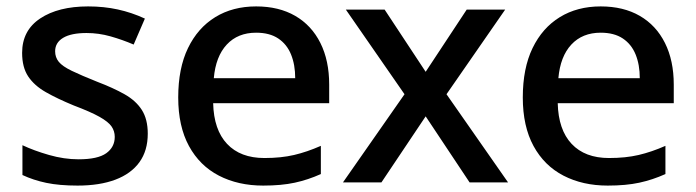

<svg xmlns="http://www.w3.org/2000/svg" viewBox="-20 -569 2171 599"><path d="M441 -152Q441 -99 415 -63Q389 -27 340 -8.5Q291 10 222 10Q165 10 124.5 1.5Q84 -7 50 -23V-116Q86 -99 133 -85.5Q180 -72 225 -72Q285 -72 311.5 -91Q338 -110 338 -142Q338 -160 328 -174.5Q318 -189 290.5 -204.5Q263 -220 210 -240Q159 -261 123 -281.5Q87 -302 68 -330.5Q49 -359 49 -404Q49 -474 105.5 -511.5Q162 -549 255 -549Q304 -549 347.5 -539.5Q391 -530 432 -511L397 -430Q362 -445 325 -455.5Q288 -466 250 -466Q202 -466 177 -451Q152 -436 152 -409Q152 -390 163.5 -376Q175 -362 204 -348Q233 -334 283 -314Q333 -295 368.5 -275Q404 -255 422.5 -226Q441 -197 441 -152Z M779 -549Q850 -549 901 -519.5Q952 -490 979.5 -435Q1007 -380 1007 -305V-247H645Q647 -164 688.5 -120Q730 -76 805 -76Q857 -76 897.5 -85.5Q938 -95 981 -114V-26Q941 -8 899.5 1Q858 10 801 10Q723 10 663 -21Q603 -52 569.5 -113.5Q536 -175 536 -265Q536 -356 566.5 -419Q597 -482 651.5 -515.5Q706 -549 779 -549ZM779 -467Q722 -467 687.5 -430Q653 -393 647 -325H901Q901 -367 888 -399Q875 -431 848 -449Q821 -467 779 -467Z M1242 -275 1059 -539H1180L1308 -345L1436 -539H1556L1373 -275L1565 0H1445L1308 -206L1170 0H1050Z M1854 -549Q1925 -549 1976 -519.5Q2027 -490 2054.5 -435Q2082 -380 2082 -305V-247H1720Q1722 -164 1763.5 -120Q1805 -76 1880 -76Q1932 -76 1972.5 -85.5Q2013 -95 2056 -114V-26Q2016 -8 1974.5 1Q1933 10 1876 10Q1798 10 1738 -21Q1678 -52 1644.5 -113.5Q1611 -175 1611 -265Q1611 -356 1641.5 -419Q1672 -482 1726.5 -515.5Q1781 -549 1854 -549ZM1854 -467Q1797 -467 1762.5 -430Q1728 -393 1722 -325H1976Q1976 -367 1963 -399Q1950 -431 1923 -449Q1896 -467 1854 -467Z"/></svg>

Font: Noto Sans Hebrew Medium
Style: Regular
Weight: 500
Designer: Monotype Design Team
Foundry: Monotype Imaging Inc.
Version: Version 2.003